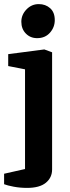

<svg xmlns="http://www.w3.org/2000/svg" viewBox="-27 -747 341 936"><path d="M105 169Q70 169 39 163Q8 157 -7 151V100L95 77V-409L13 -425V-483L189 -506L227 -492V79Q227 119 196.5 144Q166 169 105 169ZM154 -561Q121 -561 99 -583.5Q77 -606 77 -641Q77 -675 102 -701Q127 -727 162 -727Q195 -727 217.5 -707Q240 -687 240 -649Q240 -614 216.5 -587.5Q193 -561 154 -561Z"/></svg>

Font: Faustina
Style: Bold
Weight: 700
Designer: Alfonso Garcia
Foundry: http://www.omnibus-type.com
Version: Version 1.200